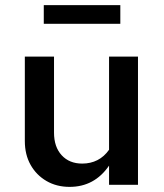

<svg xmlns="http://www.w3.org/2000/svg" viewBox="-20 -722 640 750"><path d="M252 8Q201 8 161.5 -15Q122 -38 99.5 -78Q77 -118 77 -171V-501H191V-204Q191 -148 221 -115.5Q251 -83 301 -83Q334 -83 360.5 -96.5Q387 -110 406 -137V-501H519V0H406V-75Q349 8 252 8ZM151 -629V-702H450V-629Z"/></svg>

Font: Red Hat Mono SemiBold
Style: Regular
Weight: 600
Monospace: yes
Designer: Pentagram, MCKL
Foundry: Pentagram, MCKL
Version: Version 1.023